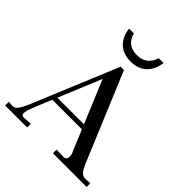

<svg xmlns="http://www.w3.org/2000/svg" viewBox="-234 -929 1068 1068"><g transform="rotate(45 300.5 -395.0)"><path d="M165 -790H203Q222 -716 300 -716Q341 -716 365.5 -737.5Q390 -759 398 -790H436Q429 -733 394 -699.5Q359 -666 300 -666Q241 -666 206.5 -699.5Q172 -733 165 -790ZM588 -27 621 -29V0H356V-29L405 -27Q432 -25 435 -46Q438 -67 425 -90L376 -208H143L97 -96Q91 -81 87.5 -69.5Q84 -58 83 -47Q82 -36 87.5 -30.5Q93 -25 105 -26L153 -29V0H-20V-29L6 -27H10Q30 -27 43 -46Q58 -68 73 -104L282 -607H308L519 -102Q533 -66 548 -45Q562 -27 583 -27ZM155 -236H364L259 -488Z"/></g></svg>

Font: Unna
Style: Regular
Weight: 400
Designer: Jorge de Buen U.
Foundry: Omnibus-Type
Version: Version 2.006;PS 002.006;hotconv 1.0.70;makeotf.lib2.5.58329